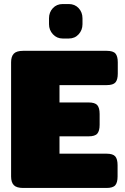

<svg xmlns="http://www.w3.org/2000/svg" viewBox="-20 -932 619 952"><path d="M223 -812V-841Q223 -871 242 -891.5Q261 -912 291 -912H321Q351 -912 370 -891.5Q389 -871 389 -841V-812Q389 -783 370 -762Q351 -741 321 -741H291Q262 -741 242.5 -762Q223 -783 223 -812ZM35 -57V-623Q35 -652 48.5 -666Q62 -680 95 -680H509Q541 -680 552.5 -666.5Q564 -653 564 -623V-567Q564 -537 552.5 -523.5Q541 -510 509 -510H275V-424H419Q451 -424 462.5 -410.5Q474 -397 474 -367V-313Q474 -283 462.5 -269.5Q451 -256 419 -256H275V-170H508Q540 -170 551.5 -156.5Q563 -143 563 -113V-57Q563 -27 551.5 -13.5Q540 0 508 0H95Q62 0 48.5 -14Q35 -28 35 -57Z"/></svg>

Font: Mitr
Style: Bold
Weight: 700
Designer: Thanarat Vachiruckul
Foundry: Cadson Demak
Version: Version 1.002